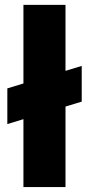

<svg xmlns="http://www.w3.org/2000/svg" viewBox="-20 -760 361 780"><path d="M75.2 -420.9V-740.2H246.1V-472.2L312 -492.2V-347.2L246.1 -327.1V0H75.2V-275.9L9.8 -255.9V-400.9Z"/></svg>

Font: PoppinsZ
Style: Bold
Weight: 700
Designer: Ninad Kale (Devanagari), Jonny Pinhorn (Latin)
Foundry: Indian Type Foundry
Version: Version 3.002;FEAKit 1.0